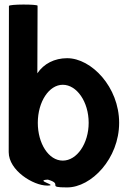

<svg xmlns="http://www.w3.org/2000/svg" viewBox="-20 -810 567 838"><path d="M18 -146C18 -66 125 0 186 0C240 0 126 -23 189 -26C259 -6 178 8 273 8C379 8 500 -118 500 -274C500 -430 379 -556 273 -556C218 -556 171 -532 143 -490L144 -785C144 -792 19 -792 19 -784ZM145 -274C145 -366 194 -440 254 -440C315 -440 367 -366 367 -274C367 -184 316 -109 254 -109C192 -109 145 -184 145 -274Z"/></svg>

Font: Ampere
Style: SCSuCnd
Weight: 400
Version: Version 1